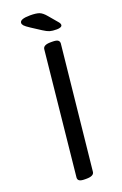

<svg xmlns="http://www.w3.org/2000/svg" viewBox="-165 -912 613 962"><g transform="rotate(-20 141.5 -431.0)"><path d="M236 -752Q212 -752 198.5 -756Q185 -760 165 -773L114 -806Q91 -821 84.5 -828.5Q78 -836 78 -843Q78 -864 133 -864Q165 -864 181.5 -858Q198 -852 217 -829L255 -784Q264 -774 264 -766Q264 -759 256 -755.5Q248 -752 236 -752ZM111 2Q89 2 81 -4Q73 -10 74 -21L142 -680Q144 -702 184 -702H192Q214 -702 222 -696.5Q230 -691 230 -680L161 -20Q159 2 119 2Z"/></g></svg>

Font: Asap
Style: Italic
Weight: 400
Italic angle: -6°
Designer: Pablo Cosgaya
Foundry: Omnibus-Type
Version: Version 3.001; ttfautohint (v1.8.3)